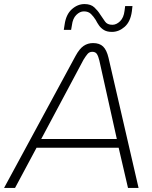

<svg xmlns="http://www.w3.org/2000/svg" viewBox="-56 -925 746 945"><path d="M-36 0 316 -650Q335 -685 355.5 -699Q376 -713 402 -713Q434 -713 451.5 -696Q469 -679 478 -641L626 0H574L528 -198H124L18 0ZM147 -241H519L433 -627Q428 -648 421 -659Q414 -670 398 -670Q384 -670 375 -659.5Q366 -649 355 -631ZM495 -768Q471 -768 456 -777Q441 -786 431.5 -799.5Q422 -813 415 -827Q405 -843 392 -856Q379 -869 357 -869Q337 -869 319.5 -851.5Q302 -834 298 -801L294 -778H258L262 -804Q269 -854 297.5 -879.5Q326 -905 360 -905Q391 -905 408.5 -888.5Q426 -872 437 -854Q450 -835 461 -819Q472 -803 497 -803Q517 -803 535 -820.5Q553 -838 557 -872L560 -895H596L593 -869Q586 -818 557.5 -793Q529 -768 495 -768Z"/></svg>

Font: MuseoModerno Thin ExtraLight
Style: Italic
Weight: 250
Italic angle: -9°
Version: Version 1.003